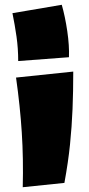

<svg xmlns="http://www.w3.org/2000/svg" viewBox="-20 -772 373 802"><path d="M56 -517Q56 -570 49 -619Q42 -668 32 -717L238 -752Q252 -703 261 -642Q270 -581 268 -533ZM249 -8 75 10Q78 -109 71 -218.5Q64 -328 47 -448L286 -473Q286 -390 283 -316.5Q280 -243 272.5 -169Q265 -95 249 -8Z"/></svg>

Font: Marhey Light
Style: Regular
Weight: 300
Designer: Nur Syamsi & Bustanul Arifin
Foundry: Namelatype
Version: Version 1.000